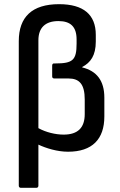

<svg xmlns="http://www.w3.org/2000/svg" viewBox="-20 -715 576 920"><path d="M80 185H154C160 185 164 181 164 175V-22C200 -5 254 12 306 12C422 12 480 -48 480 -157V-247C480 -329 443 -375 374 -392V-394C414 -415 439 -449 439 -516V-548C439 -645 380 -695 263 -695C134 -695 70 -634 70 -518V175C70 181 74 185 80 185ZM164 -522C164 -582 197 -614 260 -614C318 -614 347 -587 347 -526V-506C347 -427 329 -411 245 -411H238C233 -411 230 -407 230 -401V-349C230 -342 234 -339 240 -339H308C360 -339 386 -312 386 -238V-168C386 -103 353 -70 285 -70C246 -70 200 -81 164 -101Z"/></svg>

Font: Sofia Sans Cond SemiBold
Style: Regular
Weight: 600
Width: 3
Designer: Botio Nikoltchev, Ani Petrova
Foundry: lettersoup
Version: Version 4.100